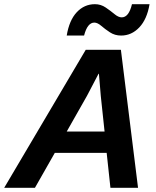

<svg xmlns="http://www.w3.org/2000/svg" viewBox="-68 -898 748 918"><path d="M563 -878H647Q635 -806 598 -767Q561 -728 511 -728Q481 -728 457.5 -743.5Q434 -759 416 -774.5Q398 -790 383 -790Q350 -790 334 -728H251Q263 -801 299 -839.5Q335 -878 386 -878Q414 -878 437.5 -862Q461 -846 479.5 -830.5Q498 -815 514 -815Q548 -815 563 -878ZM342 -660H510L592 0H460L442 -167H194L99 0H-48ZM251 -269H432L414 -438L405 -545H403L348 -440Z"/></svg>

Font: Elaine Sans SemiBold
Style: Italic
Weight: 600
Italic angle: -13°
Designer: Wei Huang
Foundry: Wei Huang
Version: Version 2.001;December 24, 2019;FontCreator 12.0.0.2547 64-b